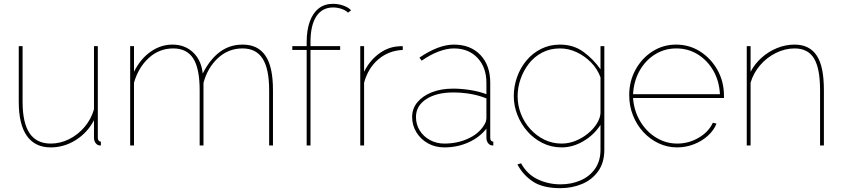

<svg xmlns="http://www.w3.org/2000/svg" viewBox="-20 -760 4402 1003"><path d="M78 -228V-519H98V-228Q98 -118 134.5 -64Q171 -10 245 -10Q295 -10 341 -33Q387 -56 421.5 -96.5Q456 -137 471 -189V-519H491V-40Q491 -31 495.5 -25.5Q500 -20 507 -20V0Q501 0 498 -0.5Q495 -1 493 -2Q483 -6 477 -16.5Q471 -27 471 -40V-132Q437 -67 376 -28.5Q315 10 245 10Q163 10 120.5 -50Q78 -110 78 -228Z M1406 0H1386V-289Q1386 -400 1352 -453.5Q1318 -507 1247 -507Q1173 -507 1118.5 -456.5Q1064 -406 1043 -327V0H1023V-289Q1023 -402 989.5 -454.5Q956 -507 885 -507Q812 -507 757.5 -457.5Q703 -408 680 -328V0H660V-519H680V-385Q714 -453 767 -490Q820 -527 881 -527Q946 -527 989 -486Q1032 -445 1039 -376Q1078 -452 1129.5 -489.5Q1181 -527 1247 -527Q1288 -527 1317.5 -512.5Q1347 -498 1367 -468.5Q1387 -439 1396.5 -394Q1406 -349 1406 -289Z M1582 0V-499H1507V-519H1582V-540Q1582 -603 1598.5 -648Q1615 -693 1645.5 -716.5Q1676 -740 1719 -740Q1748 -740 1774.5 -730.5Q1801 -721 1814 -706L1798 -694Q1786 -706 1764.5 -713.5Q1743 -721 1720 -721Q1663 -721 1632.5 -674.5Q1602 -628 1602 -540V-519H1757V-499H1602V0Z M2084 -499Q2011 -496 1957 -450.5Q1903 -405 1882 -328V0H1862V-519H1882V-385Q1909 -440 1954.5 -475.5Q2000 -511 2051 -517Q2061 -518 2069.5 -518.5Q2078 -519 2084 -519Z M2133 -149Q2133 -193 2160.5 -226Q2188 -259 2236 -278Q2284 -297 2347 -297Q2391 -297 2437.5 -289.5Q2484 -282 2521 -268V-327Q2521 -408 2474.5 -457.5Q2428 -507 2351 -507Q2314 -507 2270.5 -490.5Q2227 -474 2183 -443L2171 -459Q2221 -493 2266 -510Q2311 -527 2351 -527Q2438 -527 2489.5 -473Q2541 -419 2541 -327V-40Q2541 -30 2545.5 -25Q2550 -20 2557 -20V0Q2551 0 2548 -0.5Q2545 -1 2543 -2Q2533 -6 2527 -16.5Q2521 -27 2521 -40V-88Q2485 -42 2427 -16Q2369 10 2301 10Q2254 10 2216 -11Q2178 -32 2155.5 -68.5Q2133 -105 2133 -149ZM2506 -102Q2514 -113 2517.5 -123.5Q2521 -134 2521 -143V-246Q2481 -262 2437.5 -269.5Q2394 -277 2347 -277Q2260 -277 2206.5 -242Q2153 -207 2153 -149Q2153 -110 2172.5 -78.5Q2192 -47 2226 -28.5Q2260 -10 2301 -10Q2368 -10 2423.5 -35Q2479 -60 2506 -102Z M2914 10Q2860 10 2814 -13Q2768 -36 2734.5 -74.5Q2701 -113 2682.5 -160.5Q2664 -208 2664 -258Q2664 -310 2681.5 -358.5Q2699 -407 2731 -445Q2763 -483 2807.5 -505Q2852 -527 2905 -527Q2976 -527 3028 -489Q3080 -451 3117 -398V-519H3137V22Q3137 90 3104.5 135Q3072 180 3019.5 201.5Q2967 223 2908 223Q2816 223 2764 188.5Q2712 154 2683 99L2702 93Q2734 151 2789.5 177Q2845 203 2908 203Q2965 203 3012.5 182.5Q3060 162 3088.5 121.5Q3117 81 3117 22V-108Q3084 -56 3028.5 -23Q2973 10 2914 10ZM2914 -10Q2951 -10 2986 -24Q3021 -38 3050 -61.5Q3079 -85 3097 -113Q3115 -141 3117 -169V-356Q3101 -400 3067.5 -434Q3034 -468 2992 -487.5Q2950 -507 2905 -507Q2853 -507 2811.5 -485Q2770 -463 2742 -426.5Q2714 -390 2699 -346Q2684 -302 2684 -258Q2684 -209 2701.5 -164.5Q2719 -120 2751 -85Q2783 -50 2824.5 -30Q2866 -10 2914 -10Z M3517 10Q3466 10 3420.5 -11.5Q3375 -33 3340.5 -70.5Q3306 -108 3286.5 -157.5Q3267 -207 3267 -263Q3267 -336 3300 -396Q3333 -456 3388.5 -491.5Q3444 -527 3512 -527Q3581 -527 3637.5 -491Q3694 -455 3728 -394.5Q3762 -334 3762 -259Q3762 -256 3762 -253.5Q3762 -251 3762 -248H3287Q3292 -181 3324 -127Q3356 -73 3407 -41.5Q3458 -10 3518 -10Q3578 -10 3630 -40.5Q3682 -71 3704 -119L3723 -114Q3709 -79 3677.5 -50.5Q3646 -22 3604 -6Q3562 10 3517 10ZM3287 -268H3741Q3737 -338 3706 -391.5Q3675 -445 3625 -476Q3575 -507 3513 -507Q3452 -507 3402 -476Q3352 -445 3321.5 -391Q3291 -337 3287 -268Z M4284 0H4264V-289Q4264 -402 4232.5 -454.5Q4201 -507 4131 -507Q4081 -507 4033.5 -483.5Q3986 -460 3951 -419.5Q3916 -379 3901 -328V0H3881V-519H3901V-385Q3923 -427 3959 -459Q3995 -491 4039.5 -509Q4084 -527 4130 -527Q4170 -527 4199 -512.5Q4228 -498 4247 -469Q4266 -440 4275 -395Q4284 -350 4284 -289Z"/></svg>

Font: Raleway Thin Thin
Style: Regular
Weight: 250
Version: Version 4.026